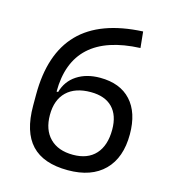

<svg xmlns="http://www.w3.org/2000/svg" viewBox="-106 -784 798 883"><g transform="rotate(15 293.0 -343.0)"><path d="M296.9 9.8Q180.2 9.8 123.3 -50.8Q66.4 -111.3 66.4 -235.8V-288.6Q66.4 -482.9 165.3 -584.7Q264.2 -686.5 466.8 -696.3L474.6 -619.6Q154.3 -606 153.8 -326.2H161.1Q176.3 -380.4 221.4 -409.9Q266.6 -439.5 331.5 -439.5Q426.8 -439.5 478.5 -383.1Q530.3 -326.7 530.3 -223.1Q530.3 -111.8 469.5 -51Q408.7 9.8 296.9 9.8ZM301.3 -64.9Q371.1 -64.9 408.7 -106.2Q446.3 -147.5 446.3 -223.1Q446.3 -291.5 410.4 -328.1Q374.5 -364.7 307.1 -364.7Q232.9 -364.7 192.4 -325.7Q151.9 -286.6 151.9 -214.8Q151.9 -144 191.2 -104.5Q230.5 -64.9 301.3 -64.9Z"/></g></svg>

Font: Cascadia Mono NF SemiLight
Style: Regular
Weight: 350
Monospace: yes
Designer: Aaron Bell
Foundry: Saja Typeworks
Version: Version 2404.023; ttfautohint (v1.8.4)